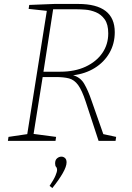

<svg xmlns="http://www.w3.org/2000/svg" viewBox="-20 -713 669 972"><path d="M20 0 23 -20 118 -34 217 -658 125 -668 128 -688 255 -693H376Q561 -693 561 -550Q561 -492 534 -445Q507 -398 459 -368.5Q411 -339 350 -332Q387 -322 406.5 -288.5Q426 -255 443 -205L503 -34L568 -20L565 0H479L414 -198Q395 -256 375.5 -282.5Q356 -309 329.5 -316Q303 -323 261 -323H196L150 -35L264 -20L261 0ZM369 -666H249L200 -350H285Q359 -350 413.5 -375.5Q468 -401 498 -444.5Q528 -488 528 -544Q528 -590 510 -615Q492 -640 465.5 -651Q439 -662 412.5 -664Q386 -666 369 -666ZM245 239 231 228Q252 197 260.5 177Q269 157 269 147Q269 137 264 132Q259 127 259 114Q259 97 269 88.5Q279 80 291 80Q301 80 309 87Q317 94 317 109Q317 130 297.5 164Q278 198 245 239Z"/></svg>

Font: Bitter ExtraLight
Style: Italic
Weight: 200
Italic angle: -9°
Designer: Sol Matas, and Bitter project Authors
Foundry: Sol Matas
Version: Version 2.001